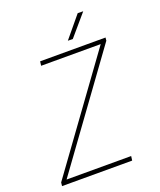

<svg xmlns="http://www.w3.org/2000/svg" viewBox="-161 -995 909 1094"><g transform="rotate(-20 293.5 -448.0)"><path d="M60.1 -26.4H451.7L448.2 0H22.9L25.4 -21.5L506.8 -685.1H145.5L148.9 -710.9H545.4L543.5 -692.4ZM443.8 -895.5 477.1 -895 367.2 -766.6 337.4 -767.1Z"/></g></svg>

Font: Roboto Mono Thin
Style: Italic
Weight: 250
Designer: Google
Version: Version 2.000985; 2015; ttfautohint (v1.3)